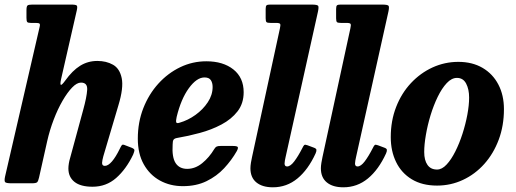

<svg xmlns="http://www.w3.org/2000/svg" viewBox="-25 -800 2252 838"><path d="M556 -125Q525.5 -61.5 482 -23.2Q438.5 15 379 15Q326.5 15 300 -6.2Q273.5 -27.5 273.5 -64.5Q273.5 -74.5 275.5 -86.8Q277.5 -99 280.5 -108.5L338 -320Q353.5 -376 355.5 -407.8Q357.5 -439.5 328.5 -439.5Q310.5 -439.5 289.8 -418Q269 -396.5 248 -360.2Q227 -324 209.5 -278.2Q192 -232.5 181 -184L145.5 -25.5Q142 -10 137.5 -5Q133 0 114 0H26Q2 0 -2.5 -5Q-7 -10 -3 -29L147.5 -680.5Q151 -693.5 147.5 -696.8Q144 -700 131 -700H109.5Q97 -700 93.8 -704Q90.5 -708 90.5 -722V-755Q90.5 -772 95 -776Q99.5 -780 116 -780H285Q306 -780 310 -775.8Q314 -771.5 310 -754L242 -456.5Q236.5 -432 240.5 -429.8Q244.5 -427.5 259.5 -448Q291 -492 324.8 -513Q358.5 -534 400 -534Q439 -534 468.2 -517.5Q497.5 -501 506.2 -459Q515 -417 492 -341L426 -118Q424 -111.5 422.2 -102Q420.5 -92.5 420.5 -89Q420.5 -76 432.5 -76Q447 -76 463.8 -95.5Q480.5 -115 497.5 -150Q503.5 -162.5 507 -166.8Q510.5 -171 522.5 -165.5L550 -155Q561.5 -150 561.8 -144.8Q562 -139.5 556 -125Z M576.5 -195Q576.5 -266.5 600.5 -327.8Q624.5 -389 666.2 -435Q708 -481 761.8 -506.8Q815.5 -532.5 875.5 -532.5Q949 -532.5 993.8 -496.8Q1038.5 -461 1038.5 -397.5Q1038.5 -348.5 1011.8 -314Q985 -279.5 941.5 -256.5Q898 -233.5 847.2 -219.8Q796.5 -206 748.5 -198Q736.5 -196 732.5 -190.2Q728.5 -184.5 728.5 -169Q725 -113.5 741.5 -88.2Q758 -63 792 -63Q827 -63 857.5 -87.8Q888 -112.5 910.5 -150Q915 -157.5 920.2 -160.2Q925.5 -163 938.5 -163H990.5Q1008.5 -163 1012.2 -158.8Q1016 -154.5 1008.5 -140.5Q986 -101 953.5 -66Q921 -31 876.2 -9.2Q831.5 12.5 773.5 12.5Q717.5 12.5 673 -12Q628.5 -36.5 602.5 -82.8Q576.5 -129 576.5 -195ZM759 -264.5Q795.5 -275 828.2 -298.5Q861 -322 882 -353.8Q903 -385.5 903 -420.5Q903 -438.5 895.2 -450.2Q887.5 -462 867.5 -462Q833.5 -462 799.2 -415Q765 -368 746 -289.5Q742.5 -273.5 744 -266.8Q745.5 -260 759 -264.5Z M1362.5 -748 1221.5 -114.5Q1220 -109 1218.5 -99.8Q1217 -90.5 1217 -86.5Q1217 -73.5 1228 -73.5Q1242.5 -73.5 1259.2 -95.5Q1276 -117.5 1294.5 -153.5Q1299.5 -164 1303 -167Q1306.5 -170 1317 -166L1345 -155.5Q1355 -152 1356 -146.5Q1357 -141 1352.5 -130.5Q1320 -59.5 1273.2 -21Q1226.5 17.5 1166 17.5Q1120 17.5 1094 -3.8Q1068 -25 1068 -65.5Q1068 -75.5 1070.2 -89.8Q1072.5 -104 1075 -114.5L1196.5 -675Q1200 -690 1198 -695Q1196 -700 1180 -700H1155.5Q1142.5 -700 1138.5 -703.2Q1134.5 -706.5 1134.5 -720V-761Q1134.5 -773.5 1138.5 -776.8Q1142.5 -780 1154 -780H1335Q1360.5 -780 1363.8 -774.2Q1367 -768.5 1362.5 -748Z M1670 -748 1529 -114.5Q1527.5 -109 1526 -99.8Q1524.5 -90.5 1524.5 -86.5Q1524.5 -73.5 1535.5 -73.5Q1550 -73.5 1566.8 -95.5Q1583.5 -117.5 1602 -153.5Q1607 -164 1610.5 -167Q1614 -170 1624.5 -166L1652.5 -155.5Q1662.5 -152 1663.5 -146.5Q1664.5 -141 1660 -130.5Q1627.5 -59.5 1580.8 -21Q1534 17.5 1473.5 17.5Q1427.5 17.5 1401.5 -3.8Q1375.5 -25 1375.5 -65.5Q1375.5 -75.5 1377.8 -89.8Q1380 -104 1382.5 -114.5L1504 -675Q1507.5 -690 1505.5 -695Q1503.5 -700 1487.5 -700H1463Q1450 -700 1446 -703.2Q1442 -706.5 1442 -720V-761Q1442 -773.5 1446 -776.8Q1450 -780 1461.5 -780H1642.5Q1668 -780 1671.2 -774.2Q1674.5 -768.5 1670 -748Z M1680.5 -201.5Q1680.5 -273 1704 -333.2Q1727.5 -393.5 1768.8 -437.5Q1810 -481.5 1863.2 -505.8Q1916.5 -530 1975.5 -530Q2036.5 -530 2081.2 -503.8Q2126 -477.5 2150.2 -431Q2174.5 -384.5 2174.5 -323.5Q2174.5 -251.5 2151.8 -190.5Q2129 -129.5 2088.8 -84.5Q2048.5 -39.5 1995.5 -14.8Q1942.5 10 1882.5 10Q1817.5 10 1772.2 -17.5Q1727 -45 1703.8 -92.8Q1680.5 -140.5 1680.5 -201.5ZM1826.5 -136.5Q1826.5 -100.5 1840.8 -80.2Q1855 -60 1882.5 -60Q1904 -60 1924.2 -81.8Q1944.5 -103.5 1962.2 -138.8Q1980 -174 1993.5 -216Q2007 -258 2014.8 -299.5Q2022.5 -341 2022.5 -374Q2022.5 -410.5 2009.5 -435.2Q1996.5 -460 1969.5 -460Q1946 -460 1924.8 -437.2Q1903.5 -414.5 1885.5 -377.5Q1867.5 -340.5 1854.2 -297Q1841 -253.5 1833.8 -211.2Q1826.5 -169 1826.5 -136.5Z"/></svg>

Font: Besley* Narrow
Style: Bold Italic
Weight: 700
Width: 4
Italic angle: -13°
Designer: Owen Earl
Foundry: indestructible type*
Version: Version 3.000; ttfautohint (v1.8.3)